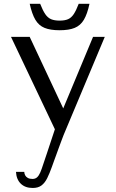

<svg xmlns="http://www.w3.org/2000/svg" viewBox="-20 -689 598 991"><path d="M148.8 281.2Q110.2 281.2 87.4 259.2Q64.7 237.2 62.5 198.2H105.2Q105.5 207.3 109.8 215.7Q114.2 224.1 123.5 229.3Q132.9 234.6 147.6 234.6Q161.8 234.6 171.1 226.4Q180.4 218.2 187.7 201.4Q194.9 184.7 203 159.3Q211 134 222.9 100.2L272.4 -49.3L279.7 12.8L36.8 -498.7L133.2 -498.8L323.9 -92.1H290.8L460.3 -498.7H520.8L308 8.6Q301.7 25.1 295.5 41.7Q289.3 58.2 283.2 74.8Q277.2 91.4 271.2 107.9Q265.2 124.4 259.2 140.6Q253.2 156.9 247.7 172.7Q235.8 206 223.8 230.3Q211.8 254.7 194.5 267.9Q177.2 281.2 148.8 281.2ZM287.6 -532.9Q239.8 -532.9 210 -545.1Q180.2 -557.2 162.6 -586.9Q145 -616.6 133.3 -669.5H187.2Q200.7 -635.2 213.5 -616.2Q226.4 -597.3 243.7 -589.9Q261.1 -582.6 287.6 -582.6Q314.5 -582.6 331.3 -589.9Q348.2 -597.3 360.7 -616.2Q373.2 -635.2 386.3 -669.5H441.9Q430.6 -616.6 412.9 -586.9Q395.2 -557.2 365.5 -545.1Q335.8 -532.9 287.6 -532.9Z"/></svg>

Font: Russolo 10pt ExtraLight
Style: Regular
Weight: 200
Designer: Micah Stupak-Hahn
Version: Version 1.000